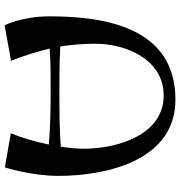

<svg xmlns="http://www.w3.org/2000/svg" viewBox="6 -772 782 834"><g transform="rotate(90 397.0 -355.0)"><path d="M413 -726C99 -726 51 -420 51 -180C51 -58 90 16 90 16L244 -12C221 -70 204 -125 191 -180C252 -184 313 -184 373 -184C450 -184 530 -183 608 -176C595 -116 578 -56 559 -11L707 15C707 15 744 -98 744 -218C744 -425 678 -726 413 -726ZM170 -379C170 -511 238 -675 395 -675C568 -675 626 -469 626 -330C626 -299 623 -264 617 -228C537 -222 456 -222 378 -222C312 -222 247 -222 182 -226C174 -275 170 -325 170 -379Z"/></g></svg>

Font: Original Surfer
Style: Regular
Weight: 400
Designer: Astigmatic (AOETI)
Foundry: Astigmatic (AOETI)
Version: Version 1.001